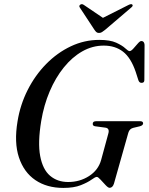

<svg xmlns="http://www.w3.org/2000/svg" viewBox="-20 -909 728 941"><path d="M466.5 -713.5Q519.5 -713.5 549.5 -699.8Q579.5 -686 594 -672.2Q608.5 -658.5 615 -658.5Q622.5 -658.5 633.5 -670.8Q644.5 -683 655.2 -695.5Q666 -708 672.5 -708Q687 -708 688.5 -689.5L687.5 -518.5Q688.5 -503.5 675 -503Q663.5 -502 658.5 -515L645 -557Q621.5 -626 583 -655.8Q544.5 -685.5 488.5 -685.5Q433 -685.5 383.2 -657.2Q333.5 -629 292.8 -578.5Q252 -528 223.5 -461Q195 -394 182 -316Q164.5 -210 177 -144Q189.5 -78 225.5 -47.5Q261.5 -17 314 -17Q371 -17 416.2 -46Q461.5 -75 475.5 -124.5L510.5 -253Q519 -281 495.5 -283.5L447 -290Q434 -291.5 434.5 -302.5Q434.5 -315 452 -315H666.5Q681.5 -315 681.5 -304Q680.5 -294 665 -290L633.5 -282.5Q614.5 -278 609 -258.5L538.5 -9Q532 11.5 517 11.5Q510 11.5 497.5 -1.8Q485 -15 472.8 -28.5Q460.5 -42 454.5 -42Q447 -42 428.5 -28.5Q410 -15 376.2 -1.5Q342.5 12 290.5 12Q210 12 153.5 -26.2Q97 -64.5 72.8 -137.5Q48.5 -210.5 66 -314.5Q79 -395.5 115.5 -467.8Q152 -540 206.2 -595.2Q260.5 -650.5 327 -682Q393.5 -713.5 466.5 -713.5ZM496 -763.5Q486.5 -756 480 -751.8Q473.5 -747.5 465 -747.5Q457 -747.5 452.2 -751.8Q447.5 -756 442.5 -763.5L371.5 -871.5Q365 -880.5 374 -886.5Q382 -891.5 391.5 -884.5L484.5 -821.5L609.5 -884.5Q623.5 -891.5 628.5 -886.5Q634 -880.5 622.5 -871.5Z"/></svg>

Font: Fraunces 72pt
Style: Italic
Weight: 400
Italic angle: -16°
Version: Version 1.000;[b76b70a41]